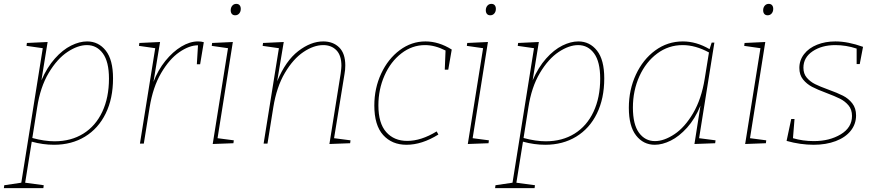

<svg xmlns="http://www.w3.org/2000/svg" viewBox="-62 -742 4525 992"><path d="M522 -337Q522 -233 484 -155.5Q446 -78 377 -36Q308 6 217 6Q160 6 102 -10L68 202L164 215L162 230H-42L-40 215L48 202L159 -493L75 -505L77 -520L184 -525L152 -327Q181 -394 221.5 -439.5Q262 -485 305.5 -506.5Q349 -528 388 -528Q447 -528 484.5 -480.5Q522 -433 522 -337ZM105 -29Q168 -12 220 -12Q305 -12 368.5 -51.5Q432 -91 466.5 -164.5Q501 -238 501 -336Q501 -423 469.5 -466Q438 -509 387 -509Q340 -509 286.5 -473.5Q233 -438 189.5 -365Q146 -292 130 -187Z M991 -524 972 -410H955L961 -508Q916 -508 864.5 -472.5Q813 -437 770.5 -364.5Q728 -292 711 -187L681 0H661L740 -493L656 -505L658 -520L765 -525L731 -319Q754 -380 792.5 -427.5Q831 -475 875 -501.5Q919 -528 961 -528Q978 -528 991 -524Z M1141 -525 1062 -28 1146 -17 1144 -2 1037 2 1116 -493 1032 -505 1034 -520ZM1130 -689Q1130 -703 1138 -712.5Q1146 -722 1159 -722Q1170 -722 1176 -715Q1182 -708 1182 -696Q1182 -682 1174 -672.5Q1166 -663 1153 -663Q1142 -663 1136 -670Q1130 -677 1130 -689Z M1664 -28 1749 -17 1747 -2 1640 2 1698 -361Q1702 -391 1702 -402Q1702 -456 1676 -482.5Q1650 -509 1608 -509Q1559 -509 1506 -473.5Q1453 -438 1410 -365.5Q1367 -293 1350 -187L1320 0H1300L1379 -493L1295 -505L1297 -520L1404 -525L1370 -322Q1414 -428 1479 -478Q1544 -528 1608 -528Q1659 -528 1690.5 -497Q1722 -466 1722 -404Q1722 -381 1718 -360Z M2272 -486 2254 -382H2236L2240 -481Q2185 -509 2134 -509Q2067 -509 2011.5 -466Q1956 -423 1924.5 -351.5Q1893 -280 1893 -198Q1893 -105 1933.5 -59.5Q1974 -14 2042 -14Q2114 -14 2194 -63L2203 -47Q2118 6 2038 6Q1963 6 1917.5 -44.5Q1872 -95 1872 -197Q1872 -286 1907.5 -362Q1943 -438 2003.5 -483Q2064 -528 2136 -528Q2205 -528 2272 -486Z M2459 -525 2380 -28 2464 -17 2462 -2 2355 2 2434 -493 2350 -505 2352 -520ZM2448 -689Q2448 -703 2456 -712.5Q2464 -722 2477 -722Q2488 -722 2494 -715Q2500 -708 2500 -696Q2500 -682 2492 -672.5Q2484 -663 2471 -663Q2460 -663 2454 -670Q2448 -677 2448 -689Z M3060 -337Q3060 -233 3022 -155.5Q2984 -78 2915 -36Q2846 6 2755 6Q2698 6 2640 -10L2606 202L2702 215L2700 230H2496L2498 215L2586 202L2697 -493L2613 -505L2615 -520L2722 -525L2690 -327Q2719 -394 2759.5 -439.5Q2800 -485 2843.5 -506.5Q2887 -528 2926 -528Q2985 -528 3022.5 -480.5Q3060 -433 3060 -337ZM2643 -29Q2706 -12 2758 -12Q2843 -12 2906.5 -51.5Q2970 -91 3004.5 -164.5Q3039 -238 3039 -336Q3039 -423 3007.5 -466Q2976 -509 2925 -509Q2878 -509 2824.5 -473.5Q2771 -438 2727.5 -365Q2684 -292 2668 -187Z M3550 -28 3635 -17 3633 -2 3526 2 3557 -196Q3529 -128 3488 -82.5Q3447 -37 3403.5 -15.5Q3360 6 3321 6Q3262 6 3224.5 -42Q3187 -90 3187 -185Q3187 -278 3223.5 -356.5Q3260 -435 3323.5 -481.5Q3387 -528 3466 -528Q3536 -528 3604 -488L3615 -522H3629ZM3579 -335 3601 -471Q3531 -509 3465 -509Q3392 -509 3333.5 -465.5Q3275 -422 3241.5 -348Q3208 -274 3208 -186Q3208 -99 3239.5 -56Q3271 -13 3322 -13Q3369 -13 3422.5 -48.5Q3476 -84 3519 -157Q3562 -230 3579 -335Z M3892 -525 3813 -28 3897 -17 3895 -2 3788 2 3867 -493 3783 -505 3785 -520ZM3881 -689Q3881 -703 3889 -712.5Q3897 -722 3910 -722Q3921 -722 3927 -715Q3933 -708 3933 -696Q3933 -682 3925 -672.5Q3917 -663 3904 -663Q3893 -663 3887 -670Q3881 -677 3881 -689Z M4397 -500 4380 -411H4364V-491Q4309 -509 4254 -509Q4184 -509 4136.5 -477Q4089 -445 4089 -392Q4089 -361 4106.5 -340.5Q4124 -320 4149 -307.5Q4174 -295 4218 -279Q4265 -262 4293.5 -247.5Q4322 -233 4341.5 -208Q4361 -183 4361 -146Q4361 -101 4333.5 -66.5Q4306 -32 4256 -13Q4206 6 4142 6Q4073 6 4002 -14L4026 -127H4043L4035 -28Q4086 -13 4143 -13Q4224 -13 4282 -48Q4340 -83 4340 -143Q4340 -176 4322 -197.5Q4304 -219 4278 -232Q4252 -245 4207 -262Q4161 -279 4133.5 -293.5Q4106 -308 4087 -331.5Q4068 -355 4068 -391Q4068 -431 4092.5 -462.5Q4117 -494 4159.5 -511Q4202 -528 4254 -528Q4319 -528 4397 -500Z"/></svg>

Font: Bitter Pro Thin
Style: Italic
Weight: 250
Italic angle: -9°
Designer: Sol Matas, and Bitter project Authors
Foundry: Sol Matas
Version: Version 1.010